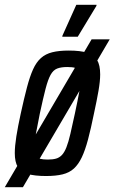

<svg xmlns="http://www.w3.org/2000/svg" viewBox="-48 -730 480 805"><path d="M-28 55 336 -565H412L48 55ZM145 8Q98 8 68.5 -0.5Q39 -9 26.5 -30Q14 -51 14 -88Q14 -117 20.5 -158Q27 -199 39 -254Q53 -318 65 -363.5Q77 -409 90.5 -439Q104 -469 123.5 -486.5Q143 -504 171.5 -511Q200 -518 240 -518Q289 -518 317.5 -509Q346 -500 359 -478.5Q372 -457 372 -418Q372 -390 365 -349.5Q358 -309 346 -254Q333 -190 321 -145Q309 -100 295 -70.5Q281 -41 262 -23.5Q243 -6 214.5 1Q186 8 145 8ZM152 -61Q173 -61 187 -65Q201 -69 211.5 -80Q222 -91 230.5 -112.5Q239 -134 247 -168.5Q255 -203 266 -254Q278 -310 284.5 -346Q291 -382 291 -402Q291 -422 285 -432Q279 -442 267 -445.5Q255 -449 234 -449Q208 -449 191.5 -442.5Q175 -436 164 -416Q153 -396 143 -357.5Q133 -319 119 -254Q108 -199 101.5 -164Q95 -129 95 -107Q95 -88 100.5 -78Q106 -68 119 -64.5Q132 -61 152 -61ZM213 -576 214 -581 272 -710H357L356 -705L278 -576Z"/></svg>

Font: Saira ExtraCondensed Medium
Style: Italic
Weight: 500
Width: 2
Italic angle: -12°
Designer: Hector Gatti with collaboration of the Omnibus-Type team
Foundry: Omnibus-Type
Version: Version 1.101